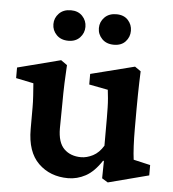

<svg xmlns="http://www.w3.org/2000/svg" viewBox="-48 -667 650 723"><g transform="rotate(5 277.0 -305.0)"><path d="M475.6 -82 539.1 -67.4V-28.3L385.7 11.7L363.3 -2L364.3 -67.4L361.3 -68.4Q333 -25.4 301.3 -8.3Q269.5 8.8 235.4 8.8Q167 8.8 123 -34.2Q79.1 -77.1 79.1 -163.1V-246.1Q79.1 -265.6 77.6 -288.6Q76.2 -311.5 74.2 -335.9L7.8 -349.6V-389.6L170.9 -431.6L194.3 -415Q192.4 -385.7 190.9 -346.7Q189.5 -307.6 189.5 -266.6L188.5 -175.8Q188.5 -122.1 212.9 -98.1Q237.3 -74.2 277.3 -74.2Q298.8 -74.2 321.8 -85.9Q344.7 -97.7 361.3 -125V-229.5Q361.3 -250 360.8 -268.6Q360.4 -287.1 358.9 -304.2Q357.4 -321.3 355.5 -335.9L284.2 -349.6V-389.6L450.2 -431.6L472.7 -416Q471.7 -394.5 471.2 -373Q470.7 -351.6 470.2 -327.1Q469.7 -302.7 469.7 -272.5V-197.3Q469.7 -164.1 471.2 -133.3Q472.7 -102.5 475.6 -82ZM191.4 -506.8Q163.1 -506.8 146.5 -523.9Q129.9 -541 129.9 -564.5Q129.9 -587.9 146.5 -605Q163.1 -622.1 191.4 -622.1Q218.8 -622.1 234.9 -605Q251 -587.9 251 -564.5Q251 -541 234.9 -523.9Q218.8 -506.8 191.4 -506.8ZM363.3 -506.8Q335 -506.8 318.4 -523.9Q301.8 -541 301.8 -564.5Q301.8 -587.9 318.4 -605Q335 -622.1 363.3 -622.1Q391.6 -622.1 407.2 -605Q422.9 -587.9 422.9 -564.5Q422.9 -541 407.2 -523.9Q391.6 -506.8 363.3 -506.8Z"/></g></svg>

Font: Crimson Pro SemiBold
Style: Regular
Weight: 600
Designer: Jacques Le Bailly
Foundry: Baron von Fonthausen
Version: Version 1.003